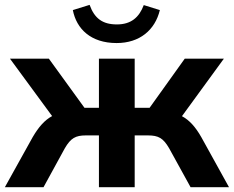

<svg xmlns="http://www.w3.org/2000/svg" viewBox="-31 -785 980 805"><path d="M151.4 0 241.2 -164.1C265.6 -205.6 285.6 -217.3 329.1 -217.3H383.8V0H533.7V-217.3H588.9C633.8 -217.3 653.3 -205.6 677.7 -164.1L768.1 0H929.2L813 -210C788.6 -252.9 763.2 -281.2 731.9 -297.9L907.7 -539.1H743.7L596.2 -333H533.7V-539.1H383.8V-333H323.2L173.8 -539.1H10.7L187.5 -298.3C156.7 -281.7 131.3 -253.4 106 -210L-10.7 0ZM458 -604.5C554.7 -604.5 619.1 -659.2 639.2 -742.7L571.8 -763.7C552.2 -711.9 518.6 -682.6 459 -682.6C399.4 -682.6 365.2 -707.5 344.7 -764.6L274.4 -742.7C289.6 -664.1 349.6 -604.5 458 -604.5Z"/></svg>

Font: Winston
Style: Bold
Weight: 700
Designer: Vernon Adams, Kim Jin-seong, David Berlow, Cristiano Sobral
Foundry: The Winston Project Authors
Version: Version 3.004